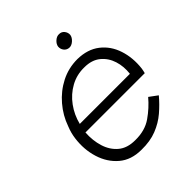

<svg xmlns="http://www.w3.org/2000/svg" viewBox="-173 -718 840 840"><g transform="rotate(-45 247.5 -297.5)"><path d="M283 -568Q285 -582 298 -593.5Q311 -605 325 -604Q340 -604 349 -592.5Q358 -581 357 -567Q355 -553 341.5 -541Q328 -529 314 -530Q300 -531 291 -542Q282 -553 283 -568ZM444 -106Q418 -75 387 -48.5Q356 -22 315.5 -6Q275 10 222 9Q159 9 118.5 -25.5Q78 -60 61 -115Q44 -170 52 -231Q56 -262 68 -291Q85 -340 120 -381Q155 -422 202 -446Q249 -470 304 -470Q366 -469 406.5 -437.5Q447 -406 464 -354Q481 -302 474 -242Q472 -229 469 -218H102Q99 -171 111.5 -130.5Q124 -90 153.5 -65Q183 -40 232 -40Q292 -39 333.5 -68Q375 -97 406 -134ZM300 -423Q254 -424 215 -402.5Q176 -381 149 -344Q122 -307 111 -262H421Q426 -303 414.5 -339.5Q403 -376 374.5 -399.5Q346 -423 300 -423Z"/></g></svg>

Font: Jost* Light
Style: Italic
Weight: 300
Italic angle: -10°
Version: Version 3.7